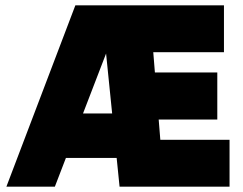

<svg xmlns="http://www.w3.org/2000/svg" viewBox="-20 -701 914 721"><path d="M429 0 360 -681H821V-505H469L547 -611L595 -15L519 -176H842V0ZM145 -108V-275H527V-108ZM4 0 263 -681H448L186 0ZM509 -252V-429H796V-252Z"/></svg>

Font: Gabarito Black
Style: Regular
Weight: 900
Designer: Leandro Assis / Alvaro Franca / Felipe Casaprima
Foundry: Naipe Foundry
Version: Version 1.000